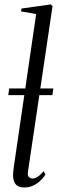

<svg xmlns="http://www.w3.org/2000/svg" viewBox="-20 -837 261 868"><path d="M106 -58Q104 -43.5 110.8 -36.8Q117.5 -30 127.5 -30Q137.5 -30 149.8 -37.5Q162 -45 177 -63L185.5 -48Q175 -31.5 160.5 -18.2Q146 -5 128.2 2.8Q110.5 10.5 90 10.5Q74 10.5 62.5 5Q51 -0.5 45 -13.5Q39 -26.5 39 -48Q39 -53 40 -61.8Q41 -70.5 42.5 -82.2Q44 -94 46 -107L143.5 -773.5L75 -785.5L77.5 -798.5L210 -817L217.5 -809ZM221 -437 217 -407H17.5L21.5 -437Z"/></svg>

Font: Merriweather 144pt Light
Style: Italic
Weight: 300
Italic angle: -7.8°
Version: Version 2.101